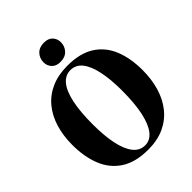

<svg xmlns="http://www.w3.org/2000/svg" viewBox="-270 -1110 1261 1261"><g transform="rotate(-45 361.0 -479.0)"><path d="M355 12.5Q238 12.5 164.8 -35Q91.5 -82.5 57.5 -167.2Q23.5 -252 23.5 -361.5Q23.5 -447 45 -518.5Q66.5 -590 109.8 -642.8Q153 -695.5 217.8 -724.5Q282.5 -753.5 369 -753.5Q485 -753.5 557.8 -707Q630.5 -660.5 664.2 -577.2Q698 -494 698 -384.5Q698 -299 676.8 -226.8Q655.5 -154.5 612.5 -100.8Q569.5 -47 505.2 -17.2Q441 12.5 355 12.5ZM360.5 -22Q407 -22 439.8 -63Q472.5 -104 490 -184.8Q507.5 -265.5 507.5 -384.5Q507.5 -488 491.5 -563.2Q475.5 -638.5 443.5 -678.8Q411.5 -719 362 -719Q314.5 -719 281.5 -679.5Q248.5 -640 231.2 -560.5Q214 -481 214 -362Q214 -258 229.8 -181.8Q245.5 -105.5 278 -63.8Q310.5 -22 360.5 -22ZM354 -802.5Q315.5 -802.5 294.5 -825Q273.5 -847.5 273.5 -879Q273.5 -917 298 -943.2Q322.5 -969.5 366.5 -969.5H367.5Q406.5 -969.5 427.2 -947.2Q448 -925 448 -893Q448 -855.5 423.5 -829Q399 -802.5 355 -802.5Z"/></g></svg>

Font: Merriweather 120pt ExtraBold
Style: Regular
Weight: 800
Version: Version 2.100